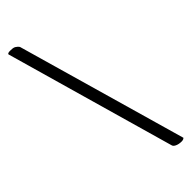

<svg xmlns="http://www.w3.org/2000/svg" viewBox="-301 -727 946 946"><g transform="rotate(-45 172.0 -254.0)"><path d="M30 -711Q40 -711 48 -710Q56 -709 62 -705Q73 -698 78 -690L331 196L329 198Q327 200 324 201Q318 203 313 203Q292 203 278 196Q266 190 264 182L12 -704Q13 -711 30 -711Z"/></g></svg>

Font: Amiri
Style: Bold Italic
Weight: 700
Italic angle: 10°
Designer: Khaled Hosny
Version: Version 0.113